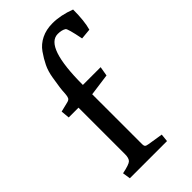

<svg xmlns="http://www.w3.org/2000/svg" viewBox="-239 -837 902 902"><g transform="rotate(-45 211.5 -386.0)"><path d="M51 0 45 -39Q94 -49 104.5 -59.5Q115 -70 115 -96V-405H50L46 -448L95 -460Q108 -463 112 -471Q116 -479 117 -495Q118 -517 120.5 -535Q123 -553 129 -590Q135 -627 148.5 -655Q162 -683 182 -711.5Q202 -740 234.5 -756Q267 -772 309 -772Q363 -772 423 -749Q423 -673 410 -628L357 -623Q341 -704 333 -709Q317 -719 291 -719Q205 -719 205 -466H323L315 -419L205 -404V-72Q205 -62 209 -57.5Q213 -53 227 -51L302 -39L298 0Z"/></g></svg>

Font: Poly
Style: Regular
Weight: 400
Designer: Jos Nicols Silva Schwarzenberg
Foundry: Jose Nicolas Silva Schwarzenberg
Version: Version 1.001